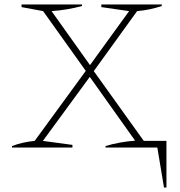

<svg xmlns="http://www.w3.org/2000/svg" viewBox="-20 -664 812 864"><path d="M34 0V-7Q83 -25 136 -30L366 -345L174 -614L77 -632V-644H349V-637Q283 -619 212 -614L385 -371L561 -614L436 -632V-644H708V-637Q655 -619 597 -614L402 -344L627 -30H729V180H718L688 0H455V-7Q520 -26 588 -31L384 -318L173 -30L306 -12V0Z"/></svg>

Font: Piazzolla Thin
Style: Regular
Weight: 100
Designer: Juan Pablo del Peral
Foundry: Huerta Tipografica
Version: Version 1.330